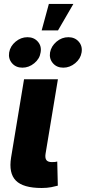

<svg xmlns="http://www.w3.org/2000/svg" viewBox="-20 -940 430 963"><path d="M189 2.9Q96.2 2.9 59.6 -34.2Q22.9 -71.3 35.6 -149.9L100.6 -542.5H270.5L208.5 -168.9Q205.1 -147.5 212.6 -137.2Q220.2 -127 240.2 -127Q250.5 -127 256.8 -127.7Q263.2 -128.4 267.1 -129.9L270 -8.8Q258.3 -5.4 237.1 -1.2Q215.8 2.9 189 2.9ZM297.4 -600.6Q264.6 -600.6 245.4 -623Q226.1 -645.5 231 -676.8Q236.8 -708.5 263.4 -731Q290 -753.4 322.8 -753.4Q355.5 -753.4 375 -731Q394.5 -708.5 389.2 -676.8Q384.3 -645.5 357.2 -623Q330.1 -600.6 297.4 -600.6ZM92.3 -600.6Q59.6 -600.6 40.3 -623Q21 -645.5 25.9 -676.8Q31.2 -708.5 58.1 -731Q85 -753.4 117.7 -753.4Q150.4 -753.4 169.9 -731Q189.5 -708.5 183.6 -676.8Q179.2 -645.5 152.1 -623Q125 -600.6 92.3 -600.6ZM189 -787.6 225.1 -920.4H348.1L271 -787.6Z"/></svg>

Font: Inter 16pt ExtraBold
Style: Italic
Weight: 800
Italic angle: -9.3988°
Version: Version 4.001;git-66647c0bb